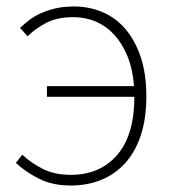

<svg xmlns="http://www.w3.org/2000/svg" viewBox="-20 -560 532 593"><path d="M42 -474 65 -448Q91 -473 124 -490Q157 -507 207 -507Q244 -507 276.5 -493Q309 -479 333.5 -452Q358 -425 374 -385.5Q390 -346 394 -294H125V-261H395Q395 -143 342 -81.5Q289 -20 198 -20Q150 -20 114 -37.5Q78 -55 49 -82L29 -57Q60 -28 101.5 -7.5Q143 13 198 13Q249 13 291.5 -4Q334 -21 365.5 -55Q397 -89 414.5 -141Q432 -193 432 -262Q432 -333 414 -385.5Q396 -438 365.5 -472.5Q335 -507 294.5 -523.5Q254 -540 209 -540Q176 -540 151 -534Q126 -528 106 -519Q86 -510 70.5 -498Q55 -486 42 -474Z"/></svg>

Font: Spoqa Han Sans Neo Thin
Style: Regular
Weight: 100
Designer: [Spoqa Han Sans Neo] Dong-huui Kim  Younghwa Kang  Yujin Lee  [Noto Sans] Ryoko NISHIZUKA  (kana & ideographs); Paul D. 
Foundry: Spoqa (http://www.spoqa-han-sans.com)
Version: Version 1.100;hotconv 1.0.109;makeotfexe 2.5.65596